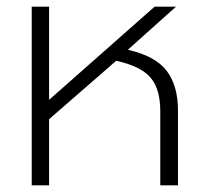

<svg xmlns="http://www.w3.org/2000/svg" viewBox="-20 -555 628 575"><path d="M75 -535H127V-256L443 -535H507L363 -406Q446 -387 479.5 -342.5Q513 -298 513 -224V0H460V-222Q460 -289 430.5 -323Q401 -357 328 -373L127 -198V0H75Z"/></svg>

Font: Prompt ExtraLight
Style: Regular
Weight: 275
Designer: Katatrad Team
Foundry: CadsonDemak
Version: Version 1.001